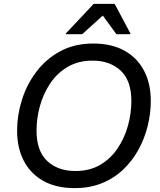

<svg xmlns="http://www.w3.org/2000/svg" viewBox="-20 -956 824 988"><path d="M68 -284Q68 -362 92.5 -441Q117 -520 166.5 -586Q216 -652 289.5 -692Q363 -732 460 -732Q554 -732 620 -695.5Q686 -659 721 -592.5Q756 -526 756 -436Q756 -374 740.5 -310Q725 -246 694 -188.5Q663 -131 616 -85.5Q569 -40 506 -14Q443 12 364 12Q270 12 204 -24.5Q138 -61 103 -127.5Q68 -194 68 -284ZM168 -284Q168 -179 223 -127.5Q278 -76 368 -76Q442 -76 496 -108Q550 -140 585.5 -193Q621 -246 638.5 -309.5Q656 -373 656 -436Q656 -541 601 -592.5Q546 -644 456 -644Q383 -644 328.5 -612Q274 -580 238.5 -527Q203 -474 185.5 -410.5Q168 -347 168 -284ZM319 -780V-784L462 -936H570L651 -784V-780H579L509 -876L403 -780Z"/></svg>

Font: Kufam
Style: Italic
Weight: 400
Italic angle: -11°
Designer: Artur Schmal
Foundry: Original Type
Version: Version 1.301; ttfautohint (v1.8.3)